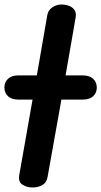

<svg xmlns="http://www.w3.org/2000/svg" viewBox="-26 -832 450 852"><path d="M118.5 0Q93.5 0 73.8 -12.5Q54 -25 59.5 -55.5L118.5 -390H56.5Q25.5 -390 9.5 -405Q-6.5 -420 -6.5 -443.5Q-6.5 -467 9.5 -482.2Q25.5 -497.5 56 -497.5H137.5L184 -765.5Q188 -787.5 206.8 -799.8Q225.5 -812 246 -812Q263.5 -812 279.2 -806.5Q295 -801 304.2 -788.2Q313.5 -775.5 309.5 -753.5L265 -497.5H340Q371.5 -497.5 387.5 -482.2Q403.5 -467 403.5 -443.5Q403.5 -420 387.5 -405Q371.5 -390 340 -390H246.5L185 -46Q180.5 -21 161.5 -10.5Q142.5 0 118.5 0Z"/></svg>

Font: Edu AU VIC WA NT Hand SemiBold
Style: Regular
Weight: 600
Version: Version 1.001